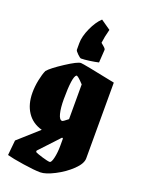

<svg xmlns="http://www.w3.org/2000/svg" viewBox="-172 -828 812 1091"><g transform="rotate(20 234.5 -282.0)"><path d="M10 156 19 65 141 -44Q82 -60 50.5 -107.5Q19 -155 19 -225Q19 -262 27 -301.5Q35 -341 46 -365Q66 -389 133.5 -433Q201 -477 221 -477Q236 -477 434 -436V22Q434 54 394 92.5Q354 131 300.5 158.5Q247 186 215 186Q180 186 111 175.5Q42 165 10 156ZM266 -154V-364Q228 -405 221 -401Q210 -395 204.5 -356Q199 -317 199 -250Q199 -198 207.5 -164.5Q216 -131 232 -131Q238 -131 266 -154ZM271 6V-39L265 -42L239 -14Q227 -2 154 77V85Q163 91 198 101.5Q233 112 245 112Q256 112 263.5 78.5Q271 45 271 6ZM173 -540V-580Q173 -620 196 -671Q219 -722 249 -750L308 -709Q295 -660 291 -625Q293 -623 307.5 -611Q322 -599 321 -592L316 -515Q295 -510 263 -505.5Q231 -501 212 -501Q206 -501 189.5 -517Q173 -533 173 -540Z"/></g></svg>

Font: Grenze Black
Style: Regular
Weight: 900
Designer: Renata Polastri
Foundry: Omnibus-Type
Version: Version 1.002; ttfautohint (v1.8)